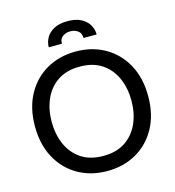

<svg xmlns="http://www.w3.org/2000/svg" viewBox="-130 -1008 1029 1130"><g transform="rotate(-15 385.0 -442.5)"><path d="M385 14Q285 14 207 -30.8Q129 -75.5 84.5 -157.2Q40 -239 40 -350Q40 -461 84.5 -542.8Q129 -624.5 207 -669.2Q285 -714 385 -714Q485 -714 563 -669.2Q641 -624.5 685.5 -542.8Q730 -461 730 -350Q730 -239 685.5 -157.2Q641 -75.5 563 -30.8Q485 14 385 14ZM385 -78Q465.5 -78 519.5 -114.2Q573.5 -150.5 600.8 -212.2Q628 -274 628 -350Q628 -426 600.8 -487.8Q573.5 -549.5 519.5 -585.8Q465.5 -622 385 -622Q304.5 -622 250.5 -585.8Q196.5 -549.5 169.2 -487.8Q142 -426 142 -350Q142 -274 169.2 -212.2Q196.5 -150.5 250.5 -114.2Q304.5 -78 385 -78ZM385 -899Q435 -899 467.2 -882Q499.5 -865 515.2 -837.5Q531 -810 531 -779H451Q451 -808.5 431.5 -822.8Q412 -837 385 -837Q358 -837 338.5 -822.8Q319 -808.5 319 -779H239Q239 -810 254.8 -837.5Q270.5 -865 302.8 -882Q335 -899 385 -899Z"/></g></svg>

Font: Cabin Resolve
Style: Regular-Resolve
Weight: 400
Designer: Pablo Impallari
Foundry: Pablo Impallari. http://www.impallari.com Igino Marini. http://www.ikern.com
Version: Version 3.001